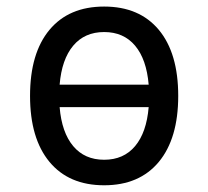

<svg xmlns="http://www.w3.org/2000/svg" viewBox="-20 -547 626 577"><path d="M293 9.8Q187 9.8 128.7 -60.5Q70.3 -130.9 70.3 -258.8Q70.3 -387.2 128.7 -457.3Q187 -527.3 293 -527.3Q398.9 -527.3 457.3 -457.3Q515.6 -387.2 515.6 -258.8Q515.6 -130.9 457.3 -60.5Q398.9 9.8 293 9.8ZM293 -66.9Q351.6 -66.9 386 -107.9Q420.4 -148.9 426.8 -225.1H159.2Q165.5 -148.9 200 -107.9Q234.4 -66.9 293 -66.9ZM159.2 -292.5H426.8Q420.4 -368.7 386 -409.7Q351.6 -450.7 293 -450.7Q234.4 -450.7 200 -409.7Q165.5 -368.7 159.2 -292.5Z"/></svg>

Font: CaskaydiaMono NF SemiLight
Style: Regular
Weight: 350
Designer: Aaron Bell
Foundry: Saja Typeworks
Version: Version 2111.001; ttfautohint (v1.8.4);Nerd Fonts 3.1.1